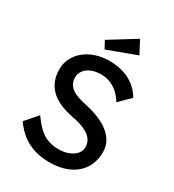

<svg xmlns="http://www.w3.org/2000/svg" viewBox="-218 -1041 1060 1172"><g transform="rotate(30 312.0 -455.0)"><path d="M50 -126 124 -211Q173 -141 218 -114Q263 -87 325 -87Q363 -87 394 -99Q425 -111 443 -132Q461 -153 461 -180Q461 -198 455 -214Q449 -230 436.5 -243Q424 -256 404.5 -267Q385 -278 359 -286.5Q333 -295 299 -301Q245 -312 205 -330Q165 -348 138 -375Q111 -402 98 -436.5Q85 -471 85 -514Q85 -556 103.5 -592Q122 -628 154.5 -654.5Q187 -681 231 -695.5Q275 -710 326 -710Q380 -710 425 -696Q470 -682 505 -654.5Q540 -627 563 -587L487 -512Q467 -545 442 -567.5Q417 -590 387 -601.5Q357 -613 323 -613Q284 -613 255 -601Q226 -589 209.5 -567.5Q193 -546 193 -517Q193 -496 201 -478.5Q209 -461 225.5 -447.5Q242 -434 270 -423.5Q298 -413 337 -405Q392 -393 435 -374.5Q478 -356 508 -331Q538 -306 553.5 -275Q569 -244 569 -208Q569 -141 538 -92Q507 -43 450 -16.5Q393 10 314 10Q257 10 208.5 -5Q160 -20 120.5 -50.5Q81 -81 50 -126ZM264 -755 236 -807 419 -920 466 -830Z"/></g></svg>

Font: Mach
Style: Regular
Weight: 400
Version: Version 1.002